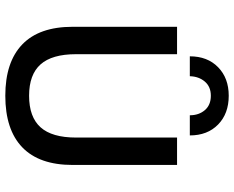

<svg xmlns="http://www.w3.org/2000/svg" viewBox="-102 -800 912 749"><g transform="rotate(90 354.5 -426.0)"><path d="M508.8 -710H430.2Q430.2 -745.1 410.2 -768.6Q390.1 -792 354 -792Q318.8 -792 298.8 -768.6Q278.8 -745.1 277.8 -710H200.2Q200.2 -778.8 242.7 -820.3Q285.2 -861.8 354 -861.8Q423.8 -861.8 466.3 -820.3Q508.8 -778.8 508.8 -710ZM624 -660.2V-252.9Q624 -122.6 555.2 -56.4Q486.3 9.8 354 9.8Q222.7 9.8 153.8 -56.4Q85 -122.6 85 -252.9V-660.2H191.9V-266.1Q191.9 -172.4 231.7 -127.7Q271.5 -83 354 -83Q437 -83 477.1 -127.7Q517.1 -172.4 517.1 -266.1V-660.2Z"/></g></svg>

Font: Work Sans Medium
Style: Regular
Weight: 500
Designer: Wei Huang
Foundry: Wei Huang
Version: Version 2.012